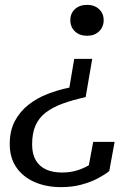

<svg xmlns="http://www.w3.org/2000/svg" viewBox="-20 -543 548 789"><path d="M332 -144Q278 -132 237 -117Q196 -102 168 -80.5Q140 -59 126 -27.5Q112 4 112 51Q112 90 127 115.5Q142 141 169.5 153.5Q197 166 235 166Q271 166 301 156Q331 146 355.5 129.5Q380 113 399 93Q395 107 389.5 117.5Q384 128 376.5 135.5Q369 143 360.5 147Q352 151 342 153L363 40H451L429 160Q412 174 383 189.5Q354 205 315.5 215.5Q277 226 231 226Q170 226 122 205Q74 184 47 144.5Q20 105 20 49Q20 -6 41 -45.5Q62 -85 97 -112.5Q132 -140 176 -157Q220 -174 265 -183L285 -301H359ZM269 -460Q269 -488 288 -505.5Q307 -523 338 -523Q368 -523 387 -505.5Q406 -488 406 -460Q406 -432 387 -414Q368 -396 338 -396Q307 -396 288 -414Q269 -432 269 -460Z"/></svg>

Font: Roboto Serif 20pt
Style: Italic
Weight: 400
Italic angle: -10°
Designer: Greg Gazdowicz
Foundry: Commercial Type
Version: Version 1.008